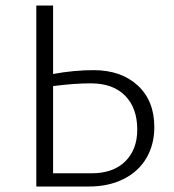

<svg xmlns="http://www.w3.org/2000/svg" viewBox="-20 -678 633 698"><path d="M541 -216Q541 -152 512 -103Q483 -54 429 -27Q375 0 304 0H112V-658H173V-409Q249 -423 320 -423Q420 -423 480.5 -367.5Q541 -312 541 -216ZM479 -207Q479 -285 435 -330Q391 -375 310 -375Q250 -375 173 -365V-48H313Q391 -48 435 -91Q479 -134 479 -207Z"/></svg>

Font: Ysabeau Semilight
Style: Regular
Weight: 300
Designer: Christian Thalmann (Catharsis Fonts)
Version: Version 0.003